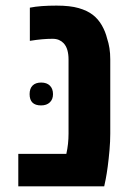

<svg xmlns="http://www.w3.org/2000/svg" viewBox="-20 -661 469 681"><path d="M44.9 0V-115.2H215.3Q219.2 -132.8 221.2 -150.9Q223.1 -168.9 223.1 -187V-450.7Q223.1 -468.3 219 -483.2Q214.8 -498 205.6 -507.8Q198.7 -515.1 189 -519.3Q179.2 -523.4 166.5 -523.4Q148.4 -523.4 129.2 -521.7Q109.9 -520 85.9 -516.1V-633.8Q105 -637.7 128.7 -639.4Q152.3 -641.1 180.7 -641.1Q228.5 -641.1 259 -632.3Q289.6 -623.5 309.1 -608.4Q328.6 -593.3 341.3 -571Q354 -548.8 359.9 -524.4Q365.2 -508.8 368.2 -490.2Q371.1 -471.7 371.1 -450.7V-187Q371.1 -159.2 368.4 -128.4Q365.7 -97.7 362.1 -70.3Q358.4 -43 355 -25.9L349.6 0ZM125.5 -287.1Q85 -287.1 85 -327.1Q85 -347.2 95.7 -357.7Q106.4 -368.2 126 -368.2Q146 -368.2 157 -357.2Q168 -346.2 168 -327.1Q168 -308.6 156.7 -297.9Q145.5 -287.1 125.5 -287.1Z"/></svg>

Font: Wonky
Style: Regular
Weight: 400
Designer: Monotype Design Team
Foundry: Monotype Imaging Inc.
Version: Version 3.000